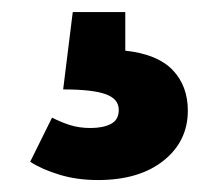

<svg xmlns="http://www.w3.org/2000/svg" viewBox="-20 -36 361 318"><path d="M100.5 -16H187.5V47.9Q241 53.8 266 80Q291.1 106.3 291.1 147.2Q291.1 198.1 250.8 230.1Q210.6 262.2 142.2 262.2Q107.3 262.2 78 253.2Q48.7 244.2 30 231.9L66.2 158.8Q80.8 166.4 96.1 171.2Q111.5 176 129.8 176Q150.8 176 163.8 169.2Q176.7 162.4 176.7 146Q176.7 127.8 155 120Q133.2 112.1 84.6 112.1Z"/></svg>

Font: Fira Sans Variable
Style: Regular
Weight: 400
Designer: Carrois Corporate & Edenspiekermann AG
Foundry: Carrois Corporate GbR & Edenspiekermann AG
Version: Version 4.202